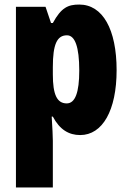

<svg xmlns="http://www.w3.org/2000/svg" viewBox="-20 -583 564 843"><path d="M328 -563C279 -563 249 -550 212 -482H204L180 -553H50V240H212V35C212 14 210 -21 207 -71H212C242 -14 282 10 332 10C430 10 492 -98 492 -275C492 -454 431 -563 328 -563ZM274 -428C309 -428 328 -378 328 -273C328 -177 310 -129 273 -129C230 -129 212 -168 212 -256V-288C212 -388 230 -428 274 -428Z"/></svg>

Font: Noto Sans Gujarati ExtraCondensed Black
Style: Regular
Weight: 900
Width: 2
Designer: Jelle Bosma - Monotype Design Team, Universal Thirst
Foundry: Monotype Imaging Inc.
Version: Version 2.106